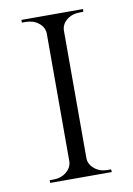

<svg xmlns="http://www.w3.org/2000/svg" viewBox="-73 -648 481 696"><g transform="rotate(-10 168.0 -300.0)"><path d="M200 -600V0H137V-600ZM140 -64V0H55V-10Q55 -10 62 -10Q69 -10 69 -10Q97 -10 116.5 -26Q136 -42 137 -64ZM197 -64H200Q201 -42 220.5 -26Q240 -10 268 -10Q268 -10 274.5 -10Q281 -10 281 -10L282 0H197ZM197 -536V-600H282L281 -590Q281 -590 274.5 -590Q268 -590 268 -590Q240 -590 220.5 -574.5Q201 -559 200 -536ZM140 -536H137Q136 -559 116.5 -574.5Q97 -590 69 -590Q68 -590 61.5 -590Q55 -590 55 -590V-600H140Z"/></g></svg>

Font: Cinzel
Style: Regular
Weight: 400
Designer: Natanael Gama
Version: Version 2.000